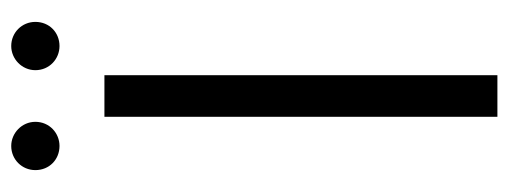

<svg xmlns="http://www.w3.org/2000/svg" viewBox="-302 -604 906 342"><g transform="rotate(-90 151.0 -433.0)"><path d="M62 -780C85 -780 105 -798 105 -823C105 -847 85 -866 62 -866C38 -866 19 -847 19 -823C19 -798 38 -780 62 -780ZM240 -780C264 -780 283 -798 283 -823C283 -847 264 -866 240 -866C217 -866 197 -847 197 -823C197 -798 217 -780 240 -780ZM114 0H188V-700H114Z"/></g></svg>

Font: Talent
Style: Regular
Weight: 400
Designer: Mike Powis
Version: Version 1.001;hotconv 1.0.109;makeotfexe 2.5.65596